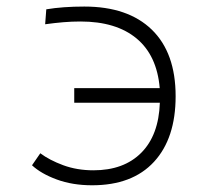

<svg xmlns="http://www.w3.org/2000/svg" viewBox="-20 -547 626 577"><path d="M256.8 9.8Q197.8 9.8 150.6 -7.6Q103.5 -24.9 76.2 -50.3L101.1 -86.4Q128.4 -65.9 169.9 -50.5Q211.4 -35.2 260.7 -35.2Q352.1 -35.2 404.5 -87.9Q457 -140.6 460.4 -238.3H203.1V-282.2H460Q451.7 -380.4 390.4 -431.4Q329.1 -482.4 221.7 -482.4Q195.8 -482.4 169.9 -480.2Q144 -478 115.7 -474.1L119.1 -519Q168.9 -527.3 233.4 -527.3Q364.7 -527.3 436.3 -457.8Q507.8 -388.2 507.8 -257.8Q507.8 -131.3 442.9 -60.8Q377.9 9.8 256.8 9.8Z"/></svg>

Font: Cascadia Code ExtraLight
Style: Regular
Weight: 200
Monospace: yes
Designer: Aaron Bell
Foundry: Saja Typeworks
Version: Version 2407.024; ttfautohint (v1.8.4)